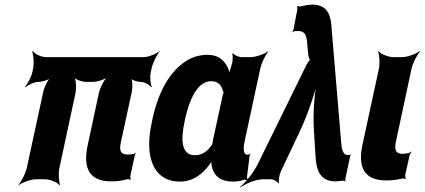

<svg xmlns="http://www.w3.org/2000/svg" viewBox="-20 -775 1836 830"><path d="M461 9C487 9 509 6 529 0C533 -2 541 0 543 3L545 0C544 -3 543 -12 544 -17L563 -105C564 -108 566 -111 567 -113L566 -115C565 -114 562 -110 560 -110C552 -108 542 -107 532 -107C502 -107 494 -122 503 -162L550 -379C554 -399 553 -433 544 -444L540 -441C547 -430 571 -421 588 -421C604 -421 626 -409 633 -398L636 -401C630 -412 627 -443 632 -464L635 -478C640 -502 658 -539 670 -552V-554C656 -542 621 -528 600 -528H179C158 -528 130 -542 122 -554L119 -552C125 -539 128 -502 123 -478L120 -464C116 -444 99 -412 89 -401L91 -398C102 -409 130 -421 146 -421C162 -421 192 -430 203 -441L201 -444C188 -433 171 -398 167 -378L96 -50C91 -26 72 11 60 24V26C75 14 113 0 136 0H174C197 0 229 14 238 26L240 24C234 11 232 -26 237 -50L306 -371C311 -395 309 -435 299 -447L296 -445C303 -432 333 -421 353 -421H381C401 -421 436 -432 449 -445L448 -447C432 -435 412 -395 407 -371L359 -147C337 -44 369 9 461 9Z M1049 -107 1050 -104 1048 -106C1029 -109 1032 -140 1039 -171L1105 -478C1110 -502 1128 -539 1140 -552V-554C1125 -542 1086 -528 1063 -528H1025C1012 -528 992 -537 987 -545L984 -542C987 -535 987 -510 982 -497C977 -482 970 -458 970 -446L975 -447C974 -457 969 -475 963 -486C947 -516 923 -538 877 -538C848 -538 820 -531 796 -518C718 -475 665 -382 639 -260L637 -250C629 -212 624 -177 625 -145C627 -59 665 10 758 10C807 10 844 -14 873 -48C883 -59 896 -77 899 -87H895C892 -77 894 -58 898 -47C909 -11 937 10 986 10C1005 10 1020 8 1035 2C1039 1 1045 2 1048 4L1051 0C1049 -1 1047 -8 1048 -13L1059 -102C1059 -105 1062 -108 1063 -110L1061 -112C1060 -111 1058 -107 1056 -107ZM942 -360 901 -171 898 -153C898 -153 897 -149 898 -149C898 -149 899 -153 899 -153C898 -153 896 -149 896 -149C877 -121 855 -104 822 -104C763 -104 761 -172 778 -250L780 -260C798 -341 832 -424 893 -424C922 -424 936 -408 943 -384C944 -382 947 -373 948 -374V-378C947 -377 943 -363 942 -360Z M1483 -105C1460 -105 1457 -136 1455 -158L1412 -670C1407 -723 1385 -755 1330 -755C1313 -755 1294 -751 1278 -747C1274 -746 1267 -748 1265 -750L1264 -747C1266 -745 1266 -737 1265 -732L1248 -644C1248 -642 1245 -639 1244 -638L1246 -635C1247 -636 1249 -639 1251 -640C1257 -640 1262 -641 1269 -641C1296 -641 1304 -625 1307 -597L1313 -534C1314 -530 1319 -514 1321 -514L1322 -518C1320 -518 1309 -502 1306 -497L1095 -67C1077 -30 1041 15 1019 32L1020 35C1042 18 1088 0 1117 0H1152C1163 0 1180 10 1183 18L1186 16C1183 7 1188 -21 1194 -34L1278 -211C1311 -282 1344 -380 1356 -437L1352 -436C1340 -380 1332 -283 1337 -212L1344 -100C1347 -36 1366 9 1430 9C1444 8 1456 7 1466 6C1468 6 1471 8 1472 10L1474 7C1472 5 1472 1 1473 -2L1494 -102C1494 -104 1496 -106 1497 -107L1496 -109C1495 -108 1494 -106 1492 -106V-105Z M1650 5C1676 5 1698 2 1718 -3C1722 -5 1730 -3 1732 0L1734 -3C1733 -6 1731 -15 1732 -20L1751 -105C1752 -110 1756 -115 1759 -118L1756 -120C1754 -118 1749 -113 1745 -113L1739 -112L1721 -110C1692 -110 1683 -125 1692 -165L1759 -478C1764 -502 1783 -539 1796 -552L1794 -554C1779 -542 1741 -528 1719 -528H1680C1658 -528 1625 -542 1616 -554L1614 -552C1620 -539 1623 -502 1618 -478L1547 -150C1525 -47 1558 5 1650 5Z"/></svg>

Font: Asimov
Style: EdgeExtremeIt
Weight: 500
Designer: Google
Version: Version 2.000980: 2014